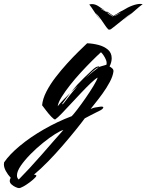

<svg xmlns="http://www.w3.org/2000/svg" viewBox="-209 -606 752 985"><path d="M511 -586Q519 -586 523 -585Q507 -573 481 -550Q455 -527 428 -506Q426 -505 433 -510.5Q440 -516 450 -524.5Q460 -533 467 -539Q448 -527 421 -504.5Q394 -482 374 -467L361 -457Q357 -454 352 -454Q347 -454 344 -457V-458Q343 -460 341 -462Q339 -464 337 -466Q326 -482 310.5 -504.5Q295 -527 281 -539Q287 -530 296 -517Q305 -504 303 -506Q287 -527 272.5 -549.5Q258 -572 249 -583Q253 -584 256 -584.5Q259 -585 263 -585Q280 -585 297 -573.5Q314 -562 332 -550Q326 -553 319.5 -556.5Q313 -560 305 -562L329 -549Q330 -548 331 -548L334 -546Q340 -544 344 -540Q343 -539 343 -538.5Q343 -538 347 -535Q352 -531 358 -528Q364 -525 368 -521Q369 -521 369 -521.5Q369 -522 370 -522Q364 -527 357.5 -531.5Q351 -536 344 -540Q344 -541 342 -543L334 -549Q340 -547 347.5 -542Q355 -537 366 -529Q367 -529 368.5 -527.5Q370 -526 372 -524Q374 -526 376.5 -527Q379 -528 380 -529Q390 -534 400 -541Q410 -548 420 -552Q447 -569 470.5 -577.5Q494 -586 511 -586ZM331 -548 329 -549Q326 -551 330.5 -548.5Q335 -546 331 -548ZM409 -541 374 -523Q383 -525 389 -528.5Q395 -532 402 -536Q407 -538 407.5 -539Q408 -540 409 -541ZM-112 359Q-117 359 -128.5 354Q-140 349 -149.5 340.5Q-159 332 -159 322Q-159 316 -156 310L-154 306Q-169 290 -179 271.5Q-189 253 -189 237Q-189 230 -188 227Q-161 187 -107.5 142.5Q-54 98 15.5 58Q85 18 159 -10Q168 -19 188 -45Q208 -71 230.5 -103.5Q253 -136 270.5 -165Q288 -194 292 -208Q279 -201 256.5 -179.5Q234 -158 208 -130.5Q182 -103 156 -75Q130 -47 108.5 -24.5Q87 -2 74 7Q68 7 54.5 -7Q41 -21 27.5 -39Q14 -57 7 -66Q10 -99 29 -136Q48 -173 76.5 -210Q105 -247 135.5 -280.5Q166 -314 193.5 -341Q221 -368 238 -384Q267 -383 296 -375.5Q325 -368 344.5 -351.5Q364 -335 364 -307Q364 -298 361.5 -287.5Q359 -277 353 -265Q362 -260 368 -254Q374 -248 373 -239Q370 -215 354 -185Q338 -155 317 -126Q296 -97 278.5 -75.5Q261 -54 256 -47Q270 -53 278.5 -54.5Q287 -56 301 -58Q305 -59 308 -59Q311 -59 313 -59Q321 -59 321 -55Q321 -51 315 -46Q309 -41 304 -39Q300 -37 286 -30Q272 -23 255.5 -14.5Q239 -6 226 1Q206 28 176 65Q146 102 111 142.5Q76 183 38.5 221.5Q1 260 -35 290Q-28 290 -24 293Q-19 295 -29 305.5Q-39 316 -55.5 328.5Q-72 341 -88 350Q-104 359 -112 359ZM87 -61Q98 -75 118 -96Q138 -117 151 -129L110 -73Q109 -72 109 -71Q109 -70 113 -72.5Q117 -75 119 -78Q132 -95 150.5 -119Q169 -143 190 -165Q181 -157 172 -149.5Q163 -142 155 -134Q188 -174 222.5 -207Q257 -240 270 -252Q274 -255 280 -259.5Q286 -264 295 -265Q297 -266 299.5 -264.5Q302 -263 301 -262Q304 -264 306.5 -265Q309 -266 310 -266Q318 -268 327.5 -271Q337 -274 337 -274Q340 -285 335 -298Q330 -311 322 -322.5Q314 -334 309 -338Q289 -320 262 -293Q235 -266 205.5 -234Q176 -202 150.5 -169.5Q125 -137 107.5 -109Q90 -81 87 -61ZM229 -204Q249 -223 268 -238Q287 -253 298 -261Q287 -259 266 -240Q245 -221 229 -204ZM-113 315Q-90 292 -59 258.5Q-28 225 4.5 188Q37 151 66 117.5Q95 84 116 61Q102 64 73.5 82Q45 100 11.5 127Q-22 154 -52.5 185Q-83 216 -102.5 244.5Q-122 273 -122 294Q-122 307 -113 315Z"/></svg>

Font: Smooch
Style: Regular
Weight: 400
Designer: Robert E. Leuschke
Foundry: Robert E. Leuschke
Version: Version 1.010; ttfautohint (v1.8.3)